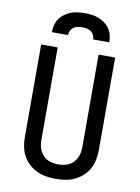

<svg xmlns="http://www.w3.org/2000/svg" viewBox="-102 -1023 804 1099"><g transform="rotate(10 300.0 -473.5)"><path d="M300 8Q272 8 244 3.5Q216 -1 190.5 -13Q165 -25 144 -44Q123 -63 109.5 -88Q96 -113 90.5 -140.5Q85 -168 85 -196V-735H181V-196Q181 -180 184 -164.5Q187 -149 194 -134.5Q201 -120 212 -108Q223 -96 237.5 -89Q252 -82 268 -79Q284 -76 300 -76Q316 -76 332 -79Q348 -82 362.5 -89Q377 -96 388 -108Q399 -120 406 -134.5Q413 -149 416 -164.5Q419 -180 419 -196V-735H515V-196Q515 -168 509.5 -140.5Q504 -113 490.5 -88Q477 -63 456 -44Q435 -25 409.5 -13Q384 -1 356 3.5Q328 8 300 8ZM133 -815Q133 -836 138 -856Q143 -876 154.5 -893Q166 -910 183 -922.5Q200 -935 219 -942.5Q238 -950 258.5 -952.5Q279 -955 300 -955Q321 -955 341.5 -952.5Q362 -950 381 -942.5Q400 -935 417 -922.5Q434 -910 445.5 -893Q457 -876 462 -856Q467 -836 467 -815H373Q373 -828 367 -840.5Q361 -853 350.5 -860.5Q340 -868 326.5 -870.5Q313 -873 300 -873Q287 -873 273.5 -870.5Q260 -868 249.5 -860.5Q239 -853 233 -840.5Q227 -828 227 -815Z"/></g></svg>

Font: Zed Mono Medium Extended
Style: Regular
Weight: 500
Width: 7
Monospace: yes
Designer: Belleve Invis
Foundry: Belleve Invis
Version: Version 1.0.0; ttfautohint (v1.8.4)